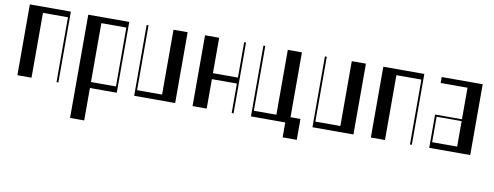

<svg xmlns="http://www.w3.org/2000/svg" viewBox="-67 -915 3918 1522"><g transform="rotate(10 1892.5 -154.5)"><path d="M70 -570H400V0H385V-522H183.8V0H70Z M540 -570H870V0H653.8V261H540ZM855 -48V-522H653.8V-48Z M1010 -570H1025V-48H1226.2V-570H1340V0H1010Z M1480 0V-570H1593.8V-285H1795V-570H1810V0H1795V-237H1593.8V0Z M2260 -570V-48H2340V120H2226.2V0H1950V-570H1965V-48H2146.2V-570Z M2445 -570H2460V-48H2661.2V-570H2775V0H2445Z M2915 -570H3245V0H3230V-522H3028.8V0H2915Z M3385 -268H3601.2V-522H3385V-570H3715V0H3385ZM3601.2 -48V-253H3400V-48Z"/></g></svg>

Font: Facade Sud
Style: Regular
Weight: 100
Designer: Éléonore Fines
Foundry: Velvetyne Type Foundry
Version: Version 1.001;Glyphs 3.2 (3202)